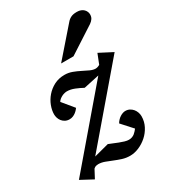

<svg xmlns="http://www.w3.org/2000/svg" viewBox="-202 -825 837 944"><g transform="rotate(-30 217.0 -353.0)"><path d="M110.8 -70.8 194.8 -92.8Q205.1 -88.9 218.3 -83.3Q231.4 -77.6 245.4 -72.3Q259.3 -66.9 272.5 -63Q285.6 -59.1 295.9 -59.1Q306.6 -59.1 314.7 -62.3Q322.8 -65.4 328.9 -70.3Q335 -75.2 339.8 -80.8Q344.7 -86.4 349.1 -91.8L293.9 -152.8Q298.8 -161.6 305.7 -168.7Q312.5 -175.8 320.1 -180.7Q327.6 -185.5 335.4 -188.2Q343.3 -190.9 350.1 -190.9Q363.8 -190.9 374.3 -185.3Q384.8 -179.7 392.1 -170.9Q399.4 -162.1 403.3 -150.9Q407.2 -139.6 407.2 -128.9Q407.2 -98.6 393.8 -72.8Q380.4 -46.9 359.1 -28.1Q337.9 -9.3 312.3 1.5Q286.6 12.2 262.2 12.2Q239.3 12.2 218.5 5.6Q197.8 -1 178.5 -9Q159.2 -17.1 140.6 -23.9Q122.1 -30.8 104 -30.8Q100.1 -30.8 92.5 -29.3Q85 -27.8 78.1 -21L53.2 25.9L-16.1 -11.2L323.2 -408.2L234.9 -389.2Q214.4 -400.4 192.4 -409.2Q170.4 -418 149.9 -418Q143.6 -418 135.7 -416Q127.9 -414.1 120.6 -410.4Q113.3 -406.7 106.7 -401.4Q100.1 -396 96.2 -389.2L148.9 -325.2Q147 -322.3 142.1 -316.7Q137.2 -311 130.1 -305.4Q123 -299.8 113.8 -295.9Q104.5 -292 94.2 -292Q80.1 -292 69.6 -297.6Q59.1 -303.2 52.2 -312Q45.4 -320.8 42.2 -331.3Q39.1 -341.8 39.1 -351.1Q39.1 -374 48.6 -399.2Q58.1 -424.3 76.4 -445.6Q94.7 -466.8 120.8 -480.5Q147 -494.1 180.2 -494.1Q202.6 -494.1 223.4 -486.3Q244.1 -478.5 262.7 -469Q281.2 -459.5 298.1 -451.7Q314.9 -443.8 330.1 -443.8Q333 -443.8 338.4 -445.1Q343.8 -446.3 353 -451.2L375 -506.8L450.2 -467.8ZM438.5 -689Q438.5 -674.8 432.1 -665.3Q425.8 -655.8 414.6 -647.9L264.6 -550.8H194.3L330.6 -707Q335.4 -712.9 340.8 -717.3Q346.2 -721.7 352.8 -725.1Q359.4 -728.5 367.9 -730.2Q376.5 -731.9 387.7 -731.9Q400.9 -731.9 410.4 -728Q419.9 -724.1 426 -718Q432.1 -711.9 435.3 -704.1Q438.5 -696.3 438.5 -689Z"/></g></svg>

Font: Charis SIL Viet
Style: Italic
Weight: 400
Italic angle: -11°
Foundry: SIL International
Version: Version 5.000